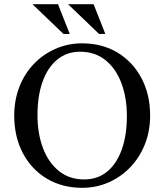

<svg xmlns="http://www.w3.org/2000/svg" viewBox="-20 -887 785 917"><path d="M372 -680Q468 -680 541 -636Q614 -592 655.5 -514Q697 -436 697 -335Q697 -261 672 -198Q647 -135 602.5 -88.5Q558 -42 499 -16Q440 10 372 10Q277 10 203.5 -34Q130 -78 89 -156Q48 -234 48 -335Q48 -409 72.5 -472Q97 -535 141.5 -581.5Q186 -628 245.5 -654Q305 -680 372 -680ZM382 -30Q447 -30 492.5 -68Q538 -106 562 -174Q586 -242 586 -333Q586 -420 560 -489.5Q534 -559 484 -599.5Q434 -640 362 -640Q299 -640 253 -602Q207 -564 183 -496Q159 -428 159 -337Q159 -250 185 -180.5Q211 -111 261 -70.5Q311 -30 382 -30ZM453 -725 305 -867H427L483 -725ZM283 -725 135 -867H257L313 -725Z"/></svg>

Font: Brygada 1918 Medium
Style: Regular
Weight: 500
Designer: Mateusz Machalski | Borys Kosmynka | Przemek Hoffer
Foundry: NIEPODLEGLA 2018
Version: Version 3.006